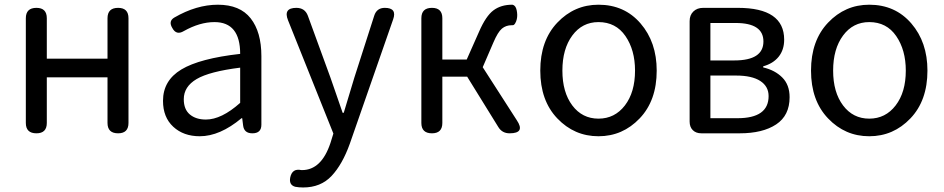

<svg xmlns="http://www.w3.org/2000/svg" viewBox="-20 -577 4085 831"><path d="M445.3 -242.2H182.6V-44.9Q182.6 0 137.7 0Q91.8 0 91.8 -44.9V-498Q91.8 -543 137.7 -543Q182.6 -543 182.6 -498V-323.2H445.3V-498Q445.3 -543 491.2 -543Q536.1 -543 536.1 -498V-44.9Q536.1 0 491.2 0Q445.3 0 445.3 -44.9Z M1111.3 -334V-37.1Q1111.3 0 1072.3 0Q1036.1 0 1032.2 -34.2L1028.3 -65.4H1025.4Q931.6 12.7 844.7 12.7Q774.4 12.7 730 -28.3Q685.5 -69.3 685.5 -140.6Q685.5 -228.5 765.1 -276.4Q844.7 -324.2 1019.5 -343.8Q1019.5 -481.4 908.2 -481.4Q844.7 -481.4 775.4 -442.4Q743.2 -422.9 725.6 -456.1Q708 -485.4 734.4 -501Q830.1 -556.6 922.9 -556.6Q1018.6 -556.6 1064.9 -497.6Q1111.3 -438.5 1111.3 -334ZM1019.5 -131.8V-284.2Q886.7 -267.6 831.1 -234.9Q775.4 -202.1 775.4 -147.5Q775.4 -103.5 801.8 -81.5Q828.1 -59.6 871.1 -59.6Q938.5 -59.6 1019.5 -131.8Z M1681.6 -493.2Q1604.5 -272.5 1494.1 44.9Q1461.9 134.8 1415 184.6Q1368.2 234.4 1292 234.4Q1273.4 234.4 1257.8 231.4Q1229.5 223.6 1236.3 190.4Q1245.1 150.4 1284.2 159.2H1287.1Q1371.1 159.2 1410.2 42L1422.9 1L1226.6 -489.3Q1205.1 -543 1262.7 -543Q1299.8 -543 1312.5 -508.8L1410.2 -241.2Q1418.9 -215.8 1437.5 -162.6Q1456.1 -109.4 1462.9 -88.9H1467.8Q1503.9 -209 1513.7 -241.2L1599.6 -508.8Q1610.4 -543 1645.5 -543Q1699.2 -543 1681.6 -493.2Z M2002 -245.1H1894.5V-44.9Q1894.5 0 1849.6 0Q1803.7 0 1803.7 -44.9V-498Q1803.7 -543 1849.6 -543Q1894.5 -543 1894.5 -498V-319.3H2000L2053.7 -440.4Q2083 -507.8 2115.7 -532.2Q2148.4 -556.6 2196.3 -556.6H2198.2Q2211.9 -553.7 2216.3 -532.7Q2220.7 -511.7 2216.8 -494.1Q2214.8 -484.4 2209.5 -475.6Q2204.1 -466.8 2197.3 -467.8H2194.3Q2169.9 -467.8 2152.3 -453.1Q2134.8 -438.5 2115.2 -392.6L2069.3 -286.1L2216.8 -56.6Q2254.9 0 2185.5 0Q2153.3 0 2136.7 -27.3Z M2570.3 -556.6Q2682.6 -556.6 2752.4 -475.6Q2822.3 -394.5 2822.3 -271.5Q2822.3 -141.6 2748.5 -64.5Q2674.8 12.7 2570.3 12.7Q2465.8 12.7 2392.1 -64.5Q2318.4 -141.6 2318.4 -271.5Q2318.4 -401.4 2392.1 -479Q2465.8 -556.6 2570.3 -556.6ZM2728.5 -271.5Q2728.5 -360.4 2687 -420.9Q2645.5 -481.4 2570.3 -481.4Q2500 -481.4 2457 -423.3Q2414.1 -365.2 2414.1 -271.5Q2414.1 -177.7 2457 -120.6Q2500 -63.5 2570.3 -63.5Q2640.6 -63.5 2684.6 -120.6Q2728.5 -177.7 2728.5 -271.5Z M3181.6 0H3015.6Q2992.2 0 2978.5 -13.7Q2964.8 -27.3 2964.8 -50.8V-485.4Q2964.8 -511.7 2981 -527.3Q2997.1 -543 3023.4 -543H3173.8Q3374 -543 3374 -405.3Q3374 -361.3 3350.1 -331.5Q3326.2 -301.8 3283.2 -290V-285.2Q3334 -273.4 3365.7 -241.7Q3397.5 -210 3397.5 -156.2Q3397.5 -77.1 3339.4 -38.6Q3281.2 0 3181.6 0ZM3164.1 -477.5H3054.7V-315.4H3158.2Q3284.2 -315.4 3284.2 -397.5Q3284.2 -477.5 3164.1 -477.5ZM3054.7 -65.4H3171.9Q3306.6 -65.4 3306.6 -161.1Q3306.6 -203.1 3270.5 -226.6Q3234.4 -250 3166 -250H3054.7Z M3742.2 -556.6Q3854.5 -556.6 3924.3 -475.6Q3994.1 -394.5 3994.1 -271.5Q3994.1 -141.6 3920.4 -64.5Q3846.7 12.7 3742.2 12.7Q3637.7 12.7 3564 -64.5Q3490.2 -141.6 3490.2 -271.5Q3490.2 -401.4 3564 -479Q3637.7 -556.6 3742.2 -556.6ZM3900.4 -271.5Q3900.4 -360.4 3858.9 -420.9Q3817.4 -481.4 3742.2 -481.4Q3671.9 -481.4 3628.9 -423.3Q3585.9 -365.2 3585.9 -271.5Q3585.9 -177.7 3628.9 -120.6Q3671.9 -63.5 3742.2 -63.5Q3812.5 -63.5 3856.4 -120.6Q3900.4 -177.7 3900.4 -271.5Z"/></svg>

Font: GenSenMaruGothic TW TTF Regular
Style: Regular
Weight: 400
Version: Version 1.301